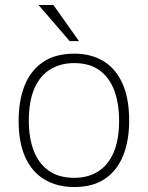

<svg xmlns="http://www.w3.org/2000/svg" viewBox="-20 -743 595 773"><path d="M279 10Q212 10 161.5 -19Q111 -48 83 -107.2Q55 -166.5 55 -257Q55 -338 79.2 -398.8Q103.5 -459.5 153.2 -493.2Q203 -527 279 -527Q345.5 -527 395 -497.8Q444.5 -468.5 472.2 -408.8Q500 -349 500 -257Q500 -177 476 -117Q452 -57 403.2 -23.5Q354.5 10 279 10ZM279 -27Q333.5 -27 374 -52Q414.5 -77 437 -128Q459.5 -179 459.5 -257Q459.5 -326.5 440 -378.8Q420.5 -431 380.5 -460Q340.5 -489 279 -489Q224 -489 182.8 -464Q141.5 -439 118.8 -387.5Q96 -336 96 -257Q96 -188 115.8 -136.2Q135.5 -84.5 176.2 -55.8Q217 -27 279 -27ZM195 -723H135L260.5 -577.5H298Z"/></svg>

Font: Public Sans Thin
Style: Regular
Weight: 100
Designer: The Public Sans project authors (U.S. Web Design System). Libre Franklin designed by Pablo Impallari and Rodrigo Fuenzal
Version: Version 1.008